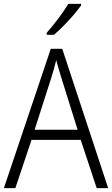

<svg xmlns="http://www.w3.org/2000/svg" viewBox="-20 -967 577 987"><path d="M477 0 395 -248H142L59 0H0L241 -716H300L536 0ZM297 -562Q291 -581 283 -608Q275 -635 269 -658Q263 -633 256 -608Q249 -583 242 -562L158 -300H379ZM397 -939Q382 -918 358 -890Q334 -862 307 -834.5Q280 -807 257 -788H220V-798Q249 -831 280 -872Q311 -913 331 -947H397Z"/></svg>

Font: Noto Sans Arabic UI SmCn Lt
Style: Regular
Weight: 300
Width: 4
Designer: Monotype Design Team, Nadine Chahine and Nizar Qandah
Foundry: Monotype Imaging Inc.
Version: Version 2.010; ttfautohint (v1.8.4.7-5d5b)